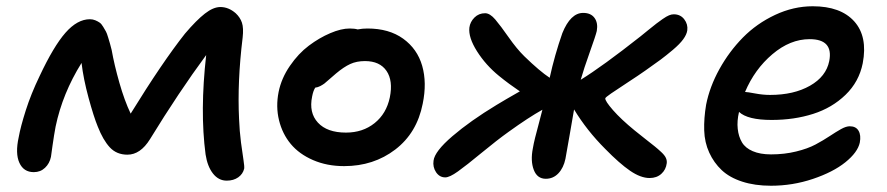

<svg xmlns="http://www.w3.org/2000/svg" viewBox="-20 -553 2804 607"><path d="M86.9 -8.8Q54.7 -8.8 41.3 -38.3Q27.8 -67.9 39.1 -119.1Q44.9 -151.9 61.5 -204.1Q78.1 -256.3 105 -312Q149.4 -406.7 187 -449.5Q224.6 -492.2 264.2 -492.2Q273.4 -492.2 281.5 -488.8Q289.6 -485.4 295.2 -481.4Q300.8 -477.5 306.4 -468Q312 -458.5 314.9 -453.4Q317.9 -448.2 322 -434.3Q326.2 -420.4 327.6 -415.5Q329.1 -410.6 333 -395Q341.3 -348.1 357.4 -291.5Q373.5 -234.9 393.1 -193.8Q493.7 -356.9 564.9 -446.8Q601.1 -489.3 627.7 -510Q654.3 -530.8 676.8 -530.8Q702.6 -530.8 725.1 -511.2Q739.3 -498 744.9 -481.2Q750.5 -464.4 747.1 -434.1Q730 -294.4 735.8 -176.8Q737.3 -138.7 741.9 -102.5Q746.6 -66.4 749.8 -46.9Q752.9 -27.3 752 -20Q748 -2.9 733.2 7.6Q718.3 18.1 696.8 18.1Q670.9 18.1 653.3 -4.4Q635.7 -26.9 629.9 -64.9Q611.8 -201.7 631.8 -378.9Q545.4 -261.7 454.1 -112.8Q423.8 -64 382.8 -64Q348.6 -64 327.1 -87.2Q305.7 -110.4 289.1 -152.8Q276.4 -183.6 260 -243.7Q243.7 -303.7 237.8 -354Q177.7 -257.8 155.8 -152.8Q150.9 -127 146 -92.3Q141.1 -57.6 141.1 -57.1Q136.7 -36.1 122.3 -22.5Q107.9 -8.8 86.9 -8.8Z M1067.9 -27.8Q1013.7 -27.8 969.7 -46.9Q925.8 -65.9 899.2 -97.9Q872.6 -129.9 862.1 -172.9Q851.6 -215.8 860.8 -262.2Q869.6 -305.7 896.5 -344.7Q923.3 -383.8 956.5 -408.7Q989.7 -433.6 1024.2 -448.2Q1058.6 -462.9 1085.4 -462.9Q1100.6 -462.9 1110.8 -460Q1125.5 -462.9 1141.6 -462.9Q1210 -462.9 1254.6 -430.7Q1299.3 -398.4 1314.7 -345Q1330.1 -291.5 1316.4 -225.1Q1298.3 -132.8 1229.7 -80.3Q1161.1 -27.8 1067.9 -27.8ZM966.8 -248Q956.1 -196.8 985.1 -165.3Q1014.2 -133.8 1073.7 -133.8Q1127 -133.8 1164.3 -163.8Q1201.7 -193.8 1212.4 -245.1Q1223.1 -297.9 1201.9 -328.9Q1180.7 -359.9 1133.8 -359.9Q1107.4 -359.9 1087.2 -350.6Q1066.9 -341.3 1042.5 -320.8Q1034.7 -314.5 1022.5 -303.5Q1010.3 -292.5 1005.4 -288.8Q1000.5 -285.2 992.7 -281Q984.9 -276.9 976.6 -275.9Q970.2 -266.1 966.8 -248Z M1387.7 7.8Q1369.6 7.8 1358.6 -8.5Q1347.7 -24.9 1350.6 -44.9Q1354 -74.2 1410.4 -122.6Q1466.8 -170.9 1549.8 -221.2Q1576.2 -237.3 1623.5 -264.2Q1589.4 -287.1 1557.6 -313Q1515.6 -347.2 1488 -390.9Q1460.4 -434.6 1463.9 -465.8Q1466.3 -483.9 1480 -497.6Q1493.7 -511.2 1513.7 -511.2Q1528.8 -511.2 1545.7 -491.5Q1562.5 -471.7 1588.1 -435.1Q1613.8 -398.4 1637.7 -375Q1686.5 -327.6 1717.8 -307.1Q1733.4 -378.4 1757.8 -448.2Q1783.7 -512.2 1823.7 -512.2Q1848.1 -512.2 1859.6 -496.3Q1871.1 -480.5 1866.7 -455.1Q1863.3 -440.4 1844.5 -387.9Q1825.7 -335.4 1815.9 -300.8Q1884.8 -343.3 2004.9 -438Q2010.7 -442.9 2029.5 -458Q2048.3 -473.1 2055.2 -478.5Q2062 -483.9 2074.7 -492.7Q2087.4 -501.5 2095.2 -504.6Q2103 -507.8 2109.9 -507.8Q2131.3 -507.8 2143.3 -491.9Q2155.3 -476.1 2152.8 -457Q2150.9 -443.8 2140.1 -429Q2129.4 -414.1 2107.4 -395.5Q2085.4 -377 2068.6 -364.5Q2051.8 -352.1 2020.5 -330.1Q1999 -314.9 1964.6 -292.5Q1930.2 -270 1912.1 -257.6Q1894 -245.1 1893.6 -242.2Q1892.6 -233.9 1918 -204.8Q1943.4 -175.8 1985.8 -141.1Q2000 -129.4 2019.8 -114Q2039.6 -98.6 2049.8 -90.3Q2060.1 -82 2070.8 -72Q2081.5 -62 2085.2 -53.7Q2088.9 -45.4 2087.9 -37.1Q2085.4 -16.6 2070.8 -3.4Q2056.2 9.8 2033.7 9.8Q2005.4 9.8 1971.9 -13.2Q1938.5 -36.1 1893.6 -82Q1835 -140.6 1794.9 -207Q1791 -184.6 1780.8 -125.5Q1770.5 -66.4 1767.6 -50.8Q1761.7 -22.5 1745.4 -5.1Q1729 12.2 1705.6 12.2Q1678.2 12.2 1667.5 -16.1Q1656.7 -44.4 1664.6 -84Q1667 -98.6 1671.6 -117.2Q1676.3 -135.7 1683.3 -161.9Q1690.4 -188 1694.8 -206.1Q1650.9 -181.6 1587.9 -136.2Q1551.8 -110.4 1502.9 -70.1Q1454.1 -29.8 1427.7 -11Q1401.4 7.8 1387.7 7.8Z M2417.5 34.2Q2366.2 34.2 2326.4 21.2Q2286.6 8.3 2261.7 -15.1Q2236.8 -38.6 2222.2 -70.6Q2207.5 -102.5 2206.3 -140.9Q2205.1 -179.2 2212.4 -222.2Q2223.6 -278.8 2254.4 -334.5Q2285.2 -390.1 2328.6 -434.3Q2372.1 -478.5 2430.4 -505.9Q2488.8 -533.2 2549.3 -533.2Q2637.7 -533.2 2680.7 -485.4Q2723.6 -437.5 2707.5 -353Q2695.8 -294.4 2653.1 -253.2Q2610.4 -211.9 2550.5 -192.9Q2490.7 -173.8 2419.4 -173.8Q2343.3 -173.8 2316.4 -199.2Q2309.6 -170.4 2312.3 -145.8Q2314.9 -121.1 2325.7 -103Q2336.4 -85 2359.9 -75Q2383.3 -64.9 2417.5 -64.9Q2460 -64.9 2496.8 -74Q2533.7 -83 2558.3 -96.2Q2583 -109.4 2602.8 -122.6Q2622.6 -135.7 2638.7 -144.8Q2654.8 -153.8 2666.5 -153.8Q2686 -153.8 2694.3 -139.6Q2702.6 -125.5 2698.2 -102.1Q2691.4 -71.3 2652.6 -40Q2613.8 -8.8 2549.8 12.7Q2485.8 34.2 2417.5 34.2ZM2336.4 -262.2Q2342.3 -262.2 2366.9 -257.6Q2391.6 -252.9 2414.6 -252.9Q2489.7 -252.9 2540.8 -282Q2591.8 -311 2601.6 -359.9Q2615.2 -429.2 2539.6 -429.2Q2478 -429.2 2421.9 -381.6Q2365.7 -334 2335.4 -262.2Z"/></svg>

Font: Shantell Sans Irregular
Style: Italic
Weight: 500
Italic angle: -11.31°
Designer: Stephen Nixon, Anya Danilova, Shantell Martin
Foundry: Arrow Type
Version: Version 1.006;[9816181b4]